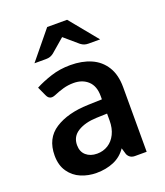

<svg xmlns="http://www.w3.org/2000/svg" viewBox="-147 -895 869 1009"><g transform="rotate(-20 287.5 -390.0)"><path d="M503.4 -361.3V0H438Q409.2 0 397 -25.4L386.2 -62Q358.9 -22 315.7 -3.7Q272.5 14.6 218.8 14.6Q173.3 14.6 133.1 -2.2Q92.8 -19 67.4 -55.4Q42 -91.8 42 -146.5Q42 -242.2 112.8 -287.8Q183.6 -333.5 298.3 -336.9L376.5 -339.4V-358.4Q376.5 -413.6 345.7 -442.4Q314.9 -471.2 265.1 -471.2Q234.9 -471.2 207.3 -463.4Q179.7 -455.6 151.4 -443.4Q141.1 -439.5 133.8 -439.5Q114.7 -439.5 105.5 -461.4L82.5 -511.7Q121.1 -532.2 171.9 -548.8Q222.7 -565.4 281.7 -565.4Q346.7 -565.4 396.5 -543.7Q446.3 -522 474.9 -476.3Q503.4 -430.7 503.4 -361.3ZM376.5 -220.7V-259.8L316.9 -257.8Q252.4 -255.4 211.9 -230.5Q171.4 -205.6 171.4 -157.7Q171.4 -120.6 195.1 -100.1Q218.8 -79.6 256.3 -79.6Q290.5 -79.6 317.9 -96.7Q345.2 -113.8 360.8 -145.8Q376.5 -177.7 376.5 -220.7ZM172.9 -638.7Q186 -638.7 196 -642.1Q206.1 -645.5 216.3 -653.3L292 -718.3L367.7 -653.3Q377.9 -645.5 387.9 -642.1Q397.9 -638.7 411.1 -638.7H475.6L347.7 -794.9H236.3L108.4 -638.7Z"/></g></svg>

Font: Lycee Sans SemiBold
Style: Regular
Weight: 600
Designer: Justin Alvin
Foundry: Alkove Design
Version: Version 1.030